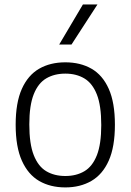

<svg xmlns="http://www.w3.org/2000/svg" viewBox="-20 -828 584 858"><path d="M272 9.5Q205 9.5 155.2 -19.2Q105.5 -48 77.8 -109.8Q50 -171.5 50 -270.5Q50 -369 77.5 -430.5Q105 -492 154.8 -520.8Q204.5 -549.5 272 -549.5Q339 -549.5 388.8 -521Q438.5 -492.5 466 -431Q493.5 -369.5 493.5 -270.5Q493.5 -172 466 -110.2Q438.5 -48.5 388.5 -19.5Q338.5 9.5 272 9.5ZM272 -41.5Q321 -41.5 357 -62.8Q393 -84 412.8 -134Q432.5 -184 432.5 -269Q432.5 -356 412.8 -406Q393 -456 357 -477.5Q321 -499 272 -499Q223 -499 186.8 -477.8Q150.5 -456.5 130.8 -406.8Q111 -357 111 -272Q111 -185 130.8 -134.8Q150.5 -84.5 186.5 -63Q222.5 -41.5 272 -41.5ZM244.5 -629 350.5 -808H415.5L299.5 -629Z"/></svg>

Font: Encode Sans Condensed Thin Light
Style: Regular
Weight: 300
Version: Version 3.002